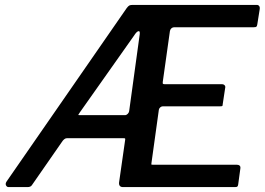

<svg xmlns="http://www.w3.org/2000/svg" viewBox="-20 -762 1078 782"><path d="M945 -91Q952 -91 956 -87.5Q960 -84 959 -76L950 -10Q949 -4 946.5 -2Q944 0 937 0H481Q472 0 468 -5Q464 -10 465 -19L490 -194Q490 -198 489 -198.5Q488 -199 484 -199H252Q247 -199 242.5 -195.5Q238 -192 235 -188L110 -8Q105 0 92 0H15Q8 0 4.5 -7Q1 -14 7 -23L496 -729Q502 -737 506.5 -739.5Q511 -742 520 -742H1026Q1032 -742 1035.5 -737.5Q1039 -733 1038 -726L1028 -663Q1027 -656 1024.5 -653.5Q1022 -651 1013 -651H691Q683 -651 678 -646.5Q673 -642 672 -635L643 -429Q642 -422 644 -420.5Q646 -419 652 -419H884Q891 -419 895 -414.5Q899 -410 897 -403L887 -337Q887 -332 885.5 -330.5Q884 -329 877 -329H643Q638 -329 633 -325Q628 -321 627 -315L597 -99Q596 -92 597 -91.5Q598 -91 603 -91H945ZM489 -293Q495 -293 500 -298Q505 -303 506 -309L549 -622Q551 -637 543.5 -635Q536 -633 526 -617L305 -304Q300 -296 299 -294.5Q298 -293 304 -293H489Z"/></svg>

Font: Libre Franklin Thin Medium
Style: Italic
Weight: 500
Italic angle: -8°
Version: Version 3.000